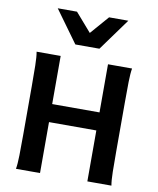

<svg xmlns="http://www.w3.org/2000/svg" viewBox="-104 -1071 947 1151"><g transform="rotate(10 370.0 -495.5)"><path d="M654.3 0H507.8V-310.1H219.7V0H73.2Q78.6 -29.3 79.6 -83.5Q80.6 -137.7 80.6 -210V-502.9Q80.6 -575.2 79.6 -629.4Q78.6 -683.6 73.2 -712.9H219.7V-419.9H507.8V-712.9H654.3Q648.9 -683.6 647.9 -629.4Q647 -575.2 647 -502.9V-210Q647 -137.7 647.9 -83.5Q648.9 -29.3 654.3 0ZM465.3 -991.2H582.5L440.9 -795.9H294.4L152.8 -991.2H270L367.7 -878.9Z"/></g></svg>

Font: Andika
Style: Bold
Weight: 700
Designer: Victor Gaultney, Annie Olsen, Julie Remington, Don Collingsworth, Eric Hays, Becca Hirsbrunner
Foundry: SIL International
Version: Version 6.101